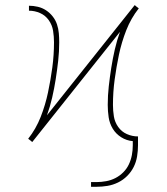

<svg xmlns="http://www.w3.org/2000/svg" viewBox="-20 -542 640 736"><path d="M329 174V156H350Q368 156 387 152.5Q406 149 422.5 140.5Q439 132 452.5 118.5Q466 105 474 88Q482 71 485.5 52.5Q489 34 489 15V-1Q465 -3 444.5 -16Q424 -29 412 -49Q400 -69 396.5 -92.5Q393 -116 393 -140Q393 -176 397 -211.5Q401 -247 406.5 -282Q412 -317 420 -352Q428 -387 440 -420L104 2H103Q103 2 103 2Q103 2 103 2L96 -4L88 -10Q88 -10 88 -10Q88 -10 88 -10Q118 -48 136 -94Q154 -140 164 -187.5Q174 -235 180.5 -283Q187 -331 187 -380Q187 -402 183.5 -424Q180 -446 167 -464.5Q154 -483 133.5 -492Q113 -501 91 -501V-520Q108 -520 125 -516Q142 -512 156.5 -502.5Q171 -493 182 -479Q193 -465 198.5 -448.5Q204 -432 205.5 -414.5Q207 -397 207 -380Q207 -344 203 -308.5Q199 -273 193.5 -238Q188 -203 180 -168Q172 -133 160 -100L496 -522H497Q497 -522 497 -522Q497 -522 497 -522L504 -516L512 -510Q512 -510 512 -510Q512 -510 512 -510Q482 -472 464 -426Q446 -380 436 -332.5Q426 -285 419.5 -237Q413 -189 413 -140Q413 -118 416.5 -96Q420 -74 433 -55.5Q446 -37 466.5 -28Q487 -19 509 -19V15Q509 36 505.5 57.5Q502 79 492.5 98Q483 117 467.5 132.5Q452 148 432.5 157.5Q413 167 392 170.5Q371 174 350 174Z"/></svg>

Font: Iosevka SS04 Thin Extended
Style: Regular
Weight: 100
Width: 7
Monospace: yes
Designer: Belleve Invis
Foundry: Belleve Invis
Version: Version 19.0.0; ttfautohint (v1.8.4)